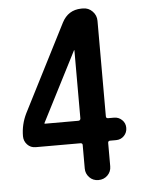

<svg xmlns="http://www.w3.org/2000/svg" viewBox="-53 -772 605 814"><g transform="rotate(-5 250.0 -365.0)"><path d="M126 -260.7V-259.8Q126 -257.8 127 -257.8H269.5Q278.3 -257.8 279.3 -266.6V-555.7Q279.3 -557.6 278.3 -557.6Q277.3 -557.6 277.3 -556.6ZM80.1 -162.1Q58.6 -162.1 44.4 -177.2Q30.3 -192.4 30.3 -212.9Q30.3 -262.7 52.7 -308.6L241.2 -678.7Q267.6 -729.5 323.2 -730.5H331.1Q354.5 -730.5 371.1 -713.4Q387.7 -696.3 387.7 -672.9V-266.6Q387.7 -257.8 396.5 -257.8H421.9Q441.4 -257.8 455.6 -244.1Q469.7 -230.5 469.7 -210.4Q469.7 -190.4 456.1 -176.3Q442.4 -162.1 421.9 -162.1H396.5Q388.7 -162.1 387.7 -154.3V-53.7Q387.7 -31.2 372.1 -15.6Q356.4 0 333 0Q309.6 0 294.4 -16.1Q279.3 -32.2 279.3 -53.7V-154.3Q279.3 -162.1 269.5 -162.1Z"/></g></svg>

Font: Rounded Mgen+ 1m medium
Style: Regular
Weight: 500
Designer: [Source Han Sans]
Ryoko NISHIZUKA  (kana & ideographs); Paul D. Hunt (Latin, Greek & Cyrillic); Wenlong ZHANG  (bopomofo
Version: Version 1.059.20150602